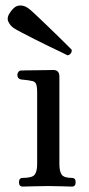

<svg xmlns="http://www.w3.org/2000/svg" viewBox="-20 -688 328 708"><path d="M64 0Q50 0 50 -16Q50 -32 64 -32Q99 -32 108 -44Q117 -56 117 -83V-347Q117 -372 112 -380.5Q107 -389 94 -390Q87 -392 75 -393Q63 -394 57 -395Q44 -398 44 -412Q44 -418 48 -423Q52 -428 58 -428Q61 -428 77.5 -428.5Q94 -429 115 -429Q136 -429 153.5 -429.5Q171 -430 176 -430Q199 -430 199 -406V-83Q199 -56 207.5 -44Q216 -32 245 -32Q259 -32 259 -16Q259 0 245 0Q235 0 208 -1Q181 -2 158 -2Q134 -2 104.5 -1Q75 0 64 0ZM229 -484Q226 -486 207 -495Q188 -504 161 -517Q134 -530 106.5 -544Q79 -558 58 -569Q37 -580 30 -585Q16 -595 10 -610Q4 -625 20 -646Q34 -666 51 -667.5Q68 -669 82 -659Q89 -655 106.5 -638.5Q124 -622 146 -601Q168 -580 189.5 -559Q211 -538 226 -523Q241 -508 244 -505Q246 -499 241.5 -492Q237 -485 229 -484Z"/></svg>

Font: TsukuhouMincho
Style: Regular
Weight: 400
Designer: Iose
Foundry: Typographish
Version: Version 1.001; ttfautohint (v1.8.3)